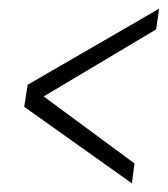

<svg xmlns="http://www.w3.org/2000/svg" viewBox="-20 -517 389 444"><path d="M285 -93 36 -270 44 -321 348 -497 341 -449 81 -294 291 -139Z"/></svg>

Font: Georama ExtraCondensed Light
Style: Italic
Weight: 300
Width: 2
Italic angle: -9°
Designer: Jean-Baptiste Levee
Foundry: Production Type
Version: Version 1.000